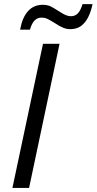

<svg xmlns="http://www.w3.org/2000/svg" viewBox="-20 -931 478 951"><path d="M192.9 -713.9H274.9L124 0H41.5ZM191.9 -907.2Q211.9 -907.2 229 -900.4Q242.7 -894 280.8 -869.6Q310.1 -850.6 331.1 -850.6Q351.6 -850.6 365.5 -864.7Q379.4 -878.9 388.7 -910.6H438.5Q423.3 -840.3 390.6 -810.1Q366.7 -786.6 327.6 -786.6Q310.1 -786.6 292.7 -793.7Q275.4 -800.8 255.9 -814L241.2 -822.8Q222.2 -834.5 211.4 -839.1Q200.7 -843.8 186.5 -843.8Q165.5 -843.8 151.4 -829.6Q137.2 -815.4 128.4 -784.2H79.6Q90.3 -844.2 118.7 -875.7Q147 -907.2 191.9 -907.2Z"/></svg>

Font: Viking Open Sans
Style: Italic
Weight: 400
Italic angle: -12°
Foundry: Ascender Corporation
Version: Version 2.000